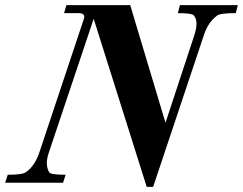

<svg xmlns="http://www.w3.org/2000/svg" viewBox="-52 -710 944 746"><path d="M872 -690 864 -659Q802 -659 791 -649Q756 -623 740 -573L543 16H518L312 -637L138 -118Q129 -92 130 -73Q131 -54 139 -41Q143 -31 203 -31L193 0H-32L-22 -31Q33 -31 47 -40Q83 -64 101 -118L274 -637Q281 -659 253 -659H197L206 -690H454L591 -233L703 -573Q721 -628 701 -650Q693 -659 639 -659L647 -690Z"/></svg>

Font: DG Didot
Style: Bold Italic
Weight: 700
Designer: David Gatwood, Takis Katsoulidis, and George D. Matthiopoulos
Foundry: David Gatwood
Version: Version 1.0